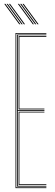

<svg xmlns="http://www.w3.org/2000/svg" viewBox="-20 -970 284 990"><path d="M60 0V-800H219V-796H64V-4H219V0ZM76 -16V-394H209V-390H80V-20H219V-16ZM68 -8V-792H219V-788H72V-402H209V-398H72V-12H219V-8ZM76 -406V-784H219V-780H80V-410H209V-406ZM103 -845 26 -950H32L109 -845ZM79 -845 2 -950H8L85 -845ZM91 -845 14 -950H20L97 -845ZM173 -845 96 -950H102L179 -845ZM149 -845 72 -950H78L155 -845ZM161 -845 84 -950H90L167 -845Z"/></svg>

Font: Big Shoulders Inline Display Thin Thin
Style: Regular
Weight: 250
Version: Version 2.002